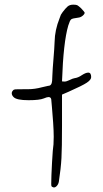

<svg xmlns="http://www.w3.org/2000/svg" viewBox="-20 -740 447 836"><path d="M213.9 -144.5Q213.9 -124 212.9 -111.3Q210 -94.7 206.5 -31.7Q203.1 31.2 203.1 59.6Q203.1 68.4 204.1 70.3Q205.1 72.3 207.5 73.7Q210 75.2 212.4 75.7Q214.8 76.2 214.8 76.2Q221.7 76.2 228 68.8Q234.4 61.5 236.3 50.8Q245.1 -6.8 247.6 -51.8Q250 -96.7 250 -191.4V-192.4V-193.4V-194.3V-195.3V-196.3V-197.3V-198.2V-199.2V-200.2V-201.2V-202.1V-203.1V-204.1V-205.1V-206.1V-207V-208V-209V-210V-210.9V-211.9V-212.9V-214.8V-215.8V-216.8V-217.8V-218.8V-219.7V-220.7V-221.7V-222.7V-223.6V-225.6V-226.6V-227.5V-228.5V-229.5V-231.4V-232.4V-233.4V-235.4V-236.3V-237.3V-239.3V-240.2V-241.2V-243.2V-244.1V-245.1V-247.1V-248V-250V-251V-252V-253.9V-254.9V-256.8V-257.8V-259.8V-260.7V-262.7V-263.7V-265.6V-267.6V-268.6V-270.5V-271.5V-273.4V-274.4V-276.4V-278.3V-279.3V-281.2V-283.2V-284.2V-286.1V-288.1V-289.1V-291V-293V-294.9V-295.9V-297.9V-299.8V-301.8V-302.7V-304.7V-306.6V-308.6V-310.5V-311.5V-313.5V-315.4V-317.4V-319.3V-328.1Q259.8 -332 279.3 -340.8Q338.9 -367.2 357.9 -379.9Q377 -392.6 377 -404.3Q377 -423.8 364.3 -423.8Q353.5 -423.8 336.9 -413.1Q320.3 -401.4 303.7 -399.4Q296.9 -398.4 283.2 -391.6Q269.5 -384.8 260.7 -384.8Q255.9 -384.8 250 -385.7Q255.9 -556.6 277.3 -628.9Q284.2 -651.4 290 -655.8Q295.9 -660.2 320.3 -663.1Q331.1 -664.1 339.8 -671.4Q348.6 -678.7 348.6 -684.6Q348.6 -687.5 333 -704.1Q321.3 -714.8 316.4 -717.3Q311.5 -719.7 298.8 -719.7Q283.2 -719.7 273.9 -711.4Q264.6 -703.1 252.9 -687.5Q248 -679.7 245.1 -675.8Q243.2 -670.9 239.3 -660.2Q218.8 -609.4 217.8 -558.6Q216.8 -530.3 212.9 -484.4Q209 -438.5 208 -411.1Q208 -384.8 204.1 -375.5Q200.2 -366.2 189.5 -366.2Q179.7 -364.3 164.1 -360.4Q131.8 -351.6 102.5 -351.6Q95.7 -351.6 88.9 -351.6Q55.7 -351.6 47.9 -351.1Q40 -350.6 37.1 -346.7Q31.2 -340.8 31.2 -334Q31.2 -325.2 39.1 -317.4Q51.8 -303.7 104.5 -303.7Q152.3 -303.7 170.9 -311.5Q184.6 -317.4 191.4 -317.4Q201.2 -317.4 203.1 -307.6Q203.1 -304.7 206.1 -273.9Q209 -243.2 211.4 -206.5Q213.9 -169.9 213.9 -144.5Z"/></svg>

Font: 辰宇落雁體 Thin Monospaced
Style: Regular
Weight: 100
Designer: Written by Liu, Wei-Chen; Created by Wang, Li-Yu.
Version: Version 1.000